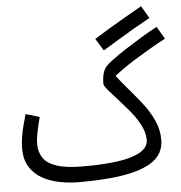

<svg xmlns="http://www.w3.org/2000/svg" viewBox="-56 -852 875 927"><g transform="rotate(-5 381.5 -389.0)"><path d="M290 21 316 -53Q390 -53 448.5 -58.5Q507 -64 548.5 -76.5Q590 -89 611.5 -108Q633 -127 633 -154Q633 -191 611.5 -230.5Q590 -270 559 -306Q529 -341 507.5 -364.5Q486 -388 473 -403Q460 -418 454 -427Q448 -436 448 -442Q448 -458 450 -473.5Q452 -489 457.5 -502.5Q463 -516 471 -525Q481 -536 508.5 -556.5Q536 -577 574 -601.5Q612 -626 652.5 -650.5Q693 -675 728 -693L763 -633Q718 -609 679.5 -586.5Q641 -564 607.5 -543Q574 -522 545.5 -501.5Q517 -481 491 -460L499 -489Q529 -449 564 -408.5Q599 -368 631 -327Q663 -286 683 -241.5Q703 -197 703 -149Q703 -114 688 -86.5Q673 -59 641.5 -39Q610 -19 561.5 -5.5Q513 8 445.5 14.5Q378 21 290 21ZM290 21Q243 21 196.5 12Q150 3 112.5 -18Q75 -39 52.5 -74.5Q30 -110 30 -164Q30 -191 34.5 -219.5Q39 -248 46.5 -276Q54 -304 61 -329L128 -309Q124 -296 118.5 -273Q113 -250 108.5 -225Q104 -200 104 -179Q104 -141 123 -112.5Q142 -84 188.5 -68.5Q235 -53 316 -53L336 -11ZM464 -602 428 -661Q468 -686 504.5 -708Q541 -730 579.5 -752Q618 -774 662 -799L697 -739Q653 -715 614.5 -692.5Q576 -670 539 -647.5Q502 -625 464 -602Z"/></g></svg>

Font: Noto Sans Arabic ExtraCondensed
Style: Regular
Weight: 400
Width: 2
Designer: Monotype Design Team, Nadine Chahine, Nizar Qandah and Khaled Hosny
Foundry: Monotype Imaging Inc.
Version: Version 2.012